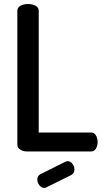

<svg xmlns="http://www.w3.org/2000/svg" viewBox="-20 -751 517 952"><path d="M333 117 212 177Q204 181 200 181Q186 181 175.5 168Q165 155 165 139Q165 121 180 113L304 51Q310 48 315 48Q329 48 339 61Q349 74 349 89Q349 108 333 117ZM432 0H113Q94 0 80 -9.5Q66 -19 66 -35V-697Q66 -714 81.5 -722.5Q97 -731 119 -731Q141 -731 156.5 -722.5Q172 -714 172 -697V-94H432Q447 -94 455.5 -80Q464 -66 464 -47Q464 -28 455.5 -14Q447 0 432 0Z"/></svg>

Font: Dosis
Style: SemiBold
Weight: 600
Designer: Edgar Tolentino, Pablo Impallari, Igino Marini
Foundry: Edgar Tolentino, Pablo Impallari, Igino Marini
Version: Version 1.007